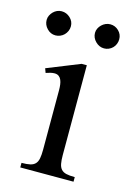

<svg xmlns="http://www.w3.org/2000/svg" viewBox="-93 -529 392 575"><g transform="rotate(15 102.5 -242.0)"><path d="M27.8 0V-14.2Q44.4 -14.2 54.7 -16.6Q64.9 -19 70.6 -25.4Q76.2 -31.7 78.1 -42.2Q80.1 -52.7 80.1 -68.8V-253.9Q80.1 -262.2 79.1 -270.3Q78.1 -278.3 75.4 -284.7Q72.8 -291 67.6 -294.9Q62.5 -298.8 54.2 -298.8Q48.3 -298.8 41.5 -297.1Q34.7 -295.4 27.8 -293L22.9 -306.2L125 -347.2H141.1V-68.8Q141.1 -52.7 143.1 -42.2Q145 -31.7 150.6 -25.4Q156.2 -19 166.3 -16.6Q176.3 -14.2 192.9 -14.2V0ZM214.8 -447.3Q214.8 -439.5 211.9 -432.4Q209 -425.3 203.9 -420.2Q198.7 -415 191.9 -412.1Q185.1 -409.2 177.7 -409.2Q162.6 -409.2 151.1 -420.7Q139.6 -432.1 139.6 -447.3Q139.6 -454.6 142.8 -461.2Q146 -467.8 151.4 -472.9Q156.7 -478 163.6 -481Q170.4 -483.9 177.7 -483.9Q192.9 -483.9 203.9 -473.1Q214.8 -462.4 214.8 -447.3ZM64.9 -447.3Q64.9 -439.5 61.8 -432.4Q58.6 -425.3 53.5 -420.2Q48.3 -415 41.3 -412.1Q34.2 -409.2 26.9 -409.2Q11.7 -409.2 0.7 -420.7Q-10.3 -432.1 -10.3 -447.3Q-10.3 -454.6 -7.1 -461.2Q-3.9 -467.8 1.2 -472.9Q6.3 -478 12.9 -481Q19.5 -483.9 26.9 -483.9Q42 -483.9 53.5 -473.1Q64.9 -462.4 64.9 -447.3Z"/></g></svg>

Font: Scheherazade
Style: Regular
Weight: 400
Designer: SIL International
Foundry: SIL International
Version: Version 2.100 (build 932/914)